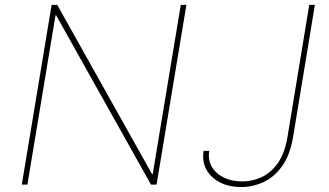

<svg xmlns="http://www.w3.org/2000/svg" viewBox="-20 -747 1333 777"><path d="M734.4 -727.3 613.6 0H590.9L207.4 -684.7H204.5L90.9 0H68.2L188.9 -727.3H211.6L595.2 -42.6H598L711.6 -727.3ZM1231.5 -727.3H1254.3L1166.2 -193.2Q1153.8 -119.3 1121.8 -74.8Q1089.8 -30.2 1046.3 -10.1Q1002.8 9.9 956 9.9Q906.2 9.9 869.5 -9.2Q832.7 -28.4 815 -61.4Q797.2 -94.5 804 -136.4H826.7Q821 -100.9 836.8 -73Q852.6 -45.1 884.9 -28.9Q917.3 -12.8 960.2 -12.8Q1000.4 -12.8 1038 -29.8Q1075.6 -46.9 1103.9 -86.3Q1132.1 -125.7 1143.5 -193.2Z"/></svg>

Font: Inter UI Thin
Style: Italic
Weight: 100
Italic angle: -9.39999°
Designer: Rasmus Andersson
Foundry: rsms
Version: 3.2;8d6f07862